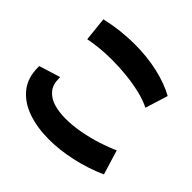

<svg xmlns="http://www.w3.org/2000/svg" viewBox="-192 -974 1205 1205"><g transform="rotate(45 410.0 -372.0)"><path d="M682 -539Q637 -562 578 -576Q519 -590 453.5 -597Q388 -604 323 -604Q268 -604 215.5 -599Q163 -594 120 -585L103 -745Q168 -760 230.5 -767Q293 -774 353 -774Q463 -774 560 -752Q657 -730 729 -690ZM794 -59Q697 -16 593 7Q489 30 394 30Q292 30 208.5 1.5Q125 -27 75.5 -87.5Q26 -148 26 -243V-253L168 -297V-285Q168 -230 196 -197Q224 -164 271 -150Q318 -136 376 -136Q438 -136 505 -148.5Q572 -161 634.5 -181Q697 -201 744 -223Z"/></g></svg>

Font: Mochiy Pop P One
Style: Regular
Weight: 400
Designer: FONTDASU
Foundry: FONTDASU / Google Inc. / Adobe
Version: Version 2.000